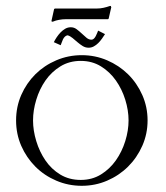

<svg xmlns="http://www.w3.org/2000/svg" viewBox="-20 -610 553 641"><path d="M252.9 -425.8Q297.9 -425.8 337.6 -408.7Q377.4 -391.6 407.5 -362.1Q437.5 -332.5 455.1 -292.7Q472.7 -252.9 472.7 -208Q472.7 -163.1 455.1 -123.3Q437.5 -83.5 407.5 -53.7Q377.4 -23.9 337.6 -6.8Q297.9 10.3 252.9 10.3Q208 10.3 168 -6.8Q127.9 -23.9 98.1 -53.7Q68.4 -83.5 51 -123Q33.7 -162.6 33.7 -208Q33.7 -253.4 51 -293Q68.4 -332.5 98.1 -362.1Q127.9 -391.6 168 -408.7Q208 -425.8 252.9 -425.8ZM156.2 -537.6H152.8L151.9 -540.5L160.6 -579.6L163.1 -581.5H302.7Q314.5 -581.5 325.7 -584Q336.9 -586.4 347.7 -590.3L350.6 -589.4V-587.4L351.6 -586.4L342.8 -547.9L340.8 -545.9H200.2Q189 -545.9 177.7 -543.9Q166.5 -542 156.2 -537.6ZM159.7 -469.2Q163.6 -477.1 169.4 -485.8Q175.3 -494.6 182.4 -502Q189.5 -509.3 198 -514.2Q206.5 -519 216.3 -519Q227.1 -519 235.8 -512.5Q244.6 -505.9 252.7 -498.3Q260.7 -490.7 268.6 -484.1Q276.4 -477.5 285.2 -477.5Q290 -477.5 293.5 -481Q296.9 -484.4 299.6 -489.3Q302.2 -494.1 304.2 -499.3Q306.2 -504.4 307.6 -507.8L330.6 -496.1Q326.2 -489.3 320.6 -481.2Q314.9 -473.1 308.1 -466.3Q301.3 -459.5 293.2 -455.1Q285.2 -450.7 275.9 -450.7Q265.1 -450.7 256.1 -456.3Q247.1 -461.9 238.8 -469Q230.5 -476.1 222.4 -482.9Q214.4 -489.7 205.6 -492.2Q200.2 -491.2 196.5 -487.5Q192.9 -483.9 190.4 -479Q188 -474.1 186.3 -468.8Q184.6 -463.4 182.6 -459ZM249.5 -406.7Q211.4 -406.7 181.6 -388.4Q151.9 -370.1 131.8 -341.3Q111.8 -312.5 101.1 -277.1Q90.3 -241.7 90.3 -208Q90.3 -174.3 101.1 -138.9Q111.8 -103.5 131.6 -74.5Q151.4 -45.4 181.2 -27.3Q210.9 -9.3 249.5 -9.3Q287.6 -9.3 317.1 -27.6Q346.7 -45.9 366.9 -74.7Q387.2 -103.5 398.2 -138.9Q409.2 -174.3 409.2 -208Q409.2 -241.7 398.2 -277.1Q387.2 -312.5 366.9 -341.3Q346.7 -370.1 317.1 -388.4Q287.6 -406.7 249.5 -406.7Z"/></svg>

Font: CAT Linz
Style: Regular
Weight: 400
Designer: Peter Wiegel
Foundry: Peter Wiegel
Version: Version 1.08